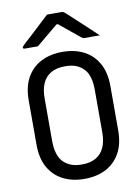

<svg xmlns="http://www.w3.org/2000/svg" viewBox="-102 -1014 805 1102"><g transform="rotate(-10 300.0 -463.0)"><path d="M300 -720Q371 -720 424 -693Q477 -666 507.5 -612.5Q538 -559 538 -479V-221Q538 -141 507.5 -87.5Q477 -34 424 -7Q371 20 300 20Q230 20 176.5 -7Q123 -34 92.5 -87.5Q62 -141 62 -221V-479Q62 -559 92.5 -612.5Q123 -666 176.5 -693Q230 -720 300 -720ZM154 -224Q154 -186 163.5 -154Q173 -122 194 -101Q212 -84 237 -74Q262 -64 300 -64Q350 -64 382.5 -83.5Q415 -103 430.5 -139Q446 -175 446 -224V-476Q446 -502 442 -525Q438 -548 429 -567Q420 -586 406 -599Q388 -617 363 -626.5Q338 -636 300 -636Q250 -636 217.5 -616.5Q185 -597 169.5 -561.5Q154 -526 154 -476ZM251 -946Q261 -946 277 -946Q293 -946 309.5 -946Q326 -946 335 -946Q343 -946 348.5 -942.5Q354 -939 369 -925Q377 -918 395 -901Q413 -884 436.5 -862.5Q460 -841 484 -818.5Q508 -796 529 -776Q510 -777 488 -776.5Q466 -776 448 -776Q437 -776 432 -777.5Q427 -779 419 -786Q403 -799 367 -828.5Q331 -858 279 -901L332 -881Q316 -881 300 -881Q284 -881 268 -881L320 -902Q270 -860 233 -830Q196 -800 168 -776H92Q88 -776 85.5 -777Q83 -778 82 -779.5Q81 -781 81 -783Q81 -787 85 -791.5Q89 -796 104 -810Q117 -822 136.5 -839.5Q156 -857 177.5 -877.5Q199 -898 218.5 -916Q238 -934 251 -946Z"/></g></svg>

Font: Rec Mono Linear
Style: Regular
Weight: 400
Monospace: yes
Version: Version 1.085; ttfautohint (v1.8.4.7-5d5b)